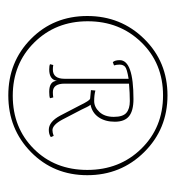

<svg xmlns="http://www.w3.org/2000/svg" viewBox="0 -736 433 474"><g transform="rotate(90 217.0 -499.5)"><path d="M76.5 -359Q20 -415 20 -498Q20 -581 76.5 -638.5Q133 -696 216 -696Q299 -696 356 -638.5Q413 -581 413 -498Q413 -415 356 -359Q299 -303 216 -303Q133 -303 76.5 -359ZM216 -685Q137 -685 85 -631.5Q33 -578 33 -499Q33 -420 85.5 -367Q138 -314 217 -314Q296 -314 348 -366Q400 -418 400 -498Q400 -578 347.5 -631.5Q295 -685 216 -685ZM129 -578Q129 -612 225 -612Q254 -612 267.5 -601Q281 -590 281 -566Q281 -542 270 -526Q259 -510 239 -506Q242 -503 245 -496.5Q248 -490 251 -484L276 -436Q289 -412 302 -412Q308 -412 316 -415L319 -408Q312 -403 301 -403Q281 -403 266 -431L241 -479Q229 -504 224 -505L203 -507L204 -518Q215 -515 230 -515Q245 -515 257 -528Q269 -541 269 -563.5Q269 -586 259 -594.5Q249 -603 230 -603Q211 -603 187 -601V-442Q187 -413 208 -413Q215 -413 221 -414L223 -406Q219 -404 207 -404Q181 -404 180 -423Q177 -404 152 -404Q143 -404 139 -406L141 -414Q146 -413 152 -413Q175 -413 175 -442V-600Q150 -596 145 -591Q140 -586 140 -578Q140 -570 142 -564L134 -561Q129 -566 129 -578Z"/></g></svg>

Font: Almendra Display
Style: Regular
Weight: 400
Designer: Ana Sanfelippo
Foundry: Ana Sanfelippo
Version: Version 1.004